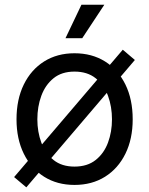

<svg xmlns="http://www.w3.org/2000/svg" viewBox="-20 -781 640 823"><path d="M299.3 11.7Q225.1 11.7 169.2 -23.4Q113.3 -58.6 82 -122.1Q50.8 -185.5 50.8 -269.5Q50.8 -355 82 -418.7Q113.3 -482.4 169.2 -517.6Q225.1 -552.7 299.3 -552.7Q374 -552.7 430.2 -517.6Q486.3 -482.4 517.6 -418.7Q548.8 -355 548.8 -269.5Q548.8 -185.5 517.6 -122.1Q486.3 -58.6 430.2 -23.4Q374 11.7 299.3 11.7ZM299.3 -66.9Q354.5 -66.9 390.1 -95.2Q425.8 -123.5 442.9 -169.7Q460 -215.8 460 -269.5Q460 -323.7 442.9 -370.4Q425.8 -417 390.1 -445.6Q354.5 -474.1 299.3 -474.1Q244.6 -474.1 209.5 -445.6Q174.3 -417 157.2 -370.6Q140.1 -324.2 140.1 -269.5Q140.1 -215.8 157.2 -169.7Q174.3 -123.5 209.5 -95.2Q244.6 -66.9 299.3 -66.9ZM92.8 22 40.5 -22 506.3 -567.9 558.1 -523.9ZM260.7 -617.2 329.1 -760.7H427.2L332.5 -617.2Z"/></svg>

Font: Inter Variable
Style: Regular
Weight: 400
Designer: Rasmus Andersson
Foundry: rsms
Version: Version 4.001;git-9221beed3